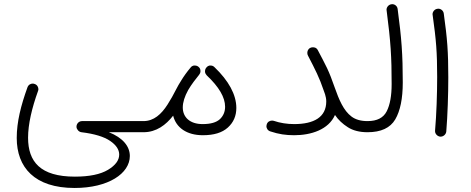

<svg xmlns="http://www.w3.org/2000/svg" viewBox="-20 -639 2294 935"><path d="M61.5 32.7C61.5 175.8 147.9 276.4 343.3 276.4C507.8 276.4 612.3 205.6 612.3 120.6C612.3 73.7 578.1 31.7 510.3 4.9H678.7C693.8 4.9 705.6 -6.8 705.6 -22C705.6 -37.1 693.8 -49.3 678.7 -49.3H379.4C363.8 -49.3 352.5 -36.1 352.5 -22.5V-20C354 -7.8 364.3 3.4 376.5 4.9C440.4 12.7 486.8 26.9 516.6 47.4C545.9 67.4 560.5 89.8 560.5 113.8C560.5 141.1 542.5 166 505.9 188C469.2 210 415.5 221.2 344.7 221.2C176.3 221.2 116.7 148.4 116.7 31.7C116.7 -34.2 135.3 -112.8 165 -195.3C166.5 -198.7 167 -201.7 167 -204.6C167 -212.4 162.6 -225.6 148.9 -230C145.5 -231.4 142.6 -231.9 139.2 -231.9C131.3 -231.9 119.1 -228 113.8 -213.9C82 -126 61.5 -45.4 61.5 32.7Z M651.9 -22C651.9 -6.8 663.6 4.9 678.7 4.9C741.7 4.9 788.1 -30.8 823.2 -75.7C837.4 -17.6 889.2 19.5 967.8 19.5C1021.5 19.5 1062 7.3 1089.8 -18.1C1117.2 -43 1130.9 -74.7 1130.9 -113.3C1130.9 -178.2 1093.3 -246.1 1024.4 -312C1019 -317.4 1013.2 -319.8 1005.9 -319.8C1005.4 -319.8 996.1 -322.3 985.8 -311C981 -305.7 978.5 -299.8 978.5 -293C978.5 -291.5 976.6 -283.2 986.8 -272C1046.4 -215.8 1076.2 -165 1076.2 -119.1C1076.2 -95.2 1067.9 -75.2 1051.3 -59.1C1034.2 -43 1006.3 -34.7 966.8 -34.7C903.8 -34.7 870.1 -68.8 870.1 -115.7C870.1 -140.6 878.9 -168.9 896.5 -200.7C912.1 -227.5 933.6 -255.4 949.7 -274.9C953.1 -279.3 955.6 -284.2 956.1 -290V-291V-294.4C956.1 -301.8 953.1 -308.1 947.3 -313C942.4 -317.4 936.5 -319.8 929.2 -319.8C927.7 -319.8 917.5 -321.8 908.2 -310.1C890.1 -288.6 875 -267.6 862.3 -246.6C853 -231.9 844.7 -217.8 837.9 -204.1C824.7 -178.2 811 -153.3 795.9 -129.9C765.6 -82.5 729 -49.3 678.7 -49.3C663.6 -49.3 651.9 -37.1 651.9 -22Z M1278.8 -32.7C1277.8 -29.8 1277.3 -26.9 1277.3 -24.4C1277.3 -16.1 1282.7 -2.9 1296.9 1C1337.4 14.6 1372.1 19.5 1412.6 19.5C1495.1 19.5 1580.1 -7.8 1611.3 -79.1C1627.4 -55.2 1648.4 -35.6 1673.8 -19.5C1698.7 -3.4 1731 4.9 1769.5 4.9H1770C1785.2 4.9 1796.9 -6.8 1796.9 -22C1796.9 -37.1 1785.2 -49.3 1770 -49.3H1769.5C1737.3 -49.3 1711.4 -56.6 1691.9 -71.3C1652.8 -100.6 1630.9 -153.3 1609.4 -214.4C1597.2 -250 1585 -281.2 1572.8 -307.1C1560.1 -333 1544.9 -362.8 1527.3 -395.5C1520 -408.7 1507.8 -408.7 1503.4 -408.7C1498.5 -408.7 1494.1 -407.7 1489.7 -405.3C1477.5 -397.9 1476.6 -386.2 1476.6 -380.9C1476.6 -376.5 1477.5 -372.1 1480 -367.7C1497.1 -335 1511.7 -306.2 1523.4 -281.2C1535.2 -256.3 1546.4 -228 1557.1 -196.3C1559.6 -189.9 1561.5 -184.6 1563 -179.7C1566.4 -168.5 1568.8 -157.2 1568.8 -145C1568.8 -68.4 1508.8 -34.7 1412.6 -34.7C1377.9 -34.7 1344.2 -40 1312.5 -50.8C1310.1 -51.3 1307.6 -51.8 1305.2 -51.8C1295.4 -51.8 1282.7 -46.9 1278.8 -32.7Z M1743.2 -22C1743.2 -6.8 1754.9 4.9 1770 4.9C1835.4 4.9 1880.4 -16.1 1904.8 -57.6C1929.2 -99.1 1941.4 -159.2 1941.4 -237.3C1941.4 -375 1935.5 -452.6 1916.5 -594.7C1915 -609.9 1901.9 -618.7 1890.1 -618.7C1888.7 -618.7 1887.7 -618.7 1886.2 -618.2C1872.1 -616.7 1862.3 -603.5 1862.3 -591.8C1862.3 -590.3 1862.3 -589.4 1862.8 -587.9C1882.8 -435.1 1887.2 -361.3 1887.2 -230C1887.2 -172.9 1879.4 -128.9 1863.3 -97.2C1847.2 -65.4 1816.4 -49.3 1770 -49.3C1754.9 -49.3 1743.2 -37.1 1743.2 -22Z M2086.9 -565.9C2104 -443.4 2108.9 -385.7 2108.9 -263.7C2108.9 -182.1 2105.5 -81.5 2098.6 -2.4V0C2098.6 12.2 2109.4 24.9 2123.5 26.4H2126C2139.2 26.4 2151.9 15.6 2153.3 1.5C2159.7 -77.6 2163.1 -179.2 2163.1 -261.7C2163.1 -387.7 2158.2 -450.2 2141.1 -572.8C2139.2 -587.9 2126 -596.7 2114.3 -596.7C2112.8 -596.7 2111.8 -596.7 2110.4 -596.2C2096.2 -594.7 2086.4 -581.5 2086.4 -569.8C2086.4 -568.4 2086.4 -567.4 2086.9 -565.9Z"/></svg>

Font: Mikhak Light
Style: Regular
Weight: 300
Designer: Amin Abedi
Version: Version 3.2